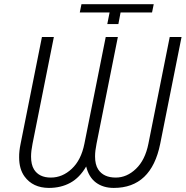

<svg xmlns="http://www.w3.org/2000/svg" viewBox="-20 -888 888 918"><path d="M546 -773H493L504 -828.5H361.5L369.5 -868H715L707 -828.5H556.5ZM392 -92Q361 -38.5 316.2 -14Q271.5 10.5 213.5 10.5Q137 10 97.5 -44Q71.5 -79.5 71.5 -135.5Q71 -165 78.5 -200.5L180.5 -711H237.5L135.5 -200.5Q128.5 -166 128.5 -139Q128.5 -101 142.5 -78Q167 -39 223 -39Q278.5 -39 323.2 -81Q368 -123 383.5 -200.5L485.5 -711H543.5L441.5 -200.5Q434.5 -166.5 434.5 -140Q434.5 -101 449.5 -78Q475 -39 533.5 -39Q586.5 -39 630.2 -81Q674 -123 689.5 -200.5L791.5 -711H848L746 -200.5Q703.5 10.5 524 10.5Q473.5 10.5 439 -15Q404.5 -40.5 392 -92Z"/></svg>

Font: Roberto Sans Light
Style: Italic
Weight: 300
Italic angle: -11°
Designer: Google
Version: Version 1.00;June 11, 2020;FontCreator 12.0.0.2522 64-bit; t